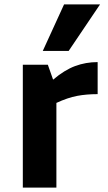

<svg xmlns="http://www.w3.org/2000/svg" viewBox="-20 -855 494 875"><path d="M84 0ZM425 -426Q374 -426 331.5 -418Q289 -410 237 -386V0H84V-560H198L222 -492Q274 -536 322.5 -554Q371 -572 425 -572ZM272 -835H436L293 -623H175Z"/></svg>

Font: Martel Sans ExtraBold
Style: Regular
Weight: 800
Designer: Dan Reynolds and Mathieu Réguer
Foundry: Dan Reynolds and Mathieu Réguer
Version: Version 1.002; ttfautohint (v1.1) -l 5 -r 5 -G 72 -x 0 -D la